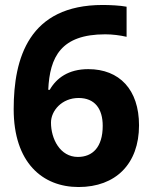

<svg xmlns="http://www.w3.org/2000/svg" viewBox="-20 -742 612 772"><path d="M35 -303C35 -89 150 10 296 10C445 10 539 -83 539 -238C539 -382 460 -464 335 -464C255 -464 207 -428 180 -381H174C180 -513 225 -604 403 -604C432 -604 463 -600 489 -594V-715C464 -720 421 -722 393 -722C96 -722 35 -508 35 -303ZM293 -111C222 -111 185 -183 185 -249C185 -297 229 -348 296 -348C361 -348 393 -305 393 -236C393 -150 352 -111 293 -111Z"/></svg>

Font: Noto Sans Adlam
Style: Bold
Weight: 700
Designer: Mark Jamra, Neil Patel
Foundry: JamraPatel LLC
Version: Version 3.001